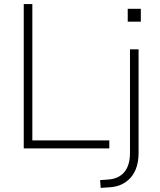

<svg xmlns="http://www.w3.org/2000/svg" viewBox="-20 -725 782 938"><path d="M96 0V-705H138V-39H514V0ZM604 -619V-682H668V-619ZM472 193 469 155 510 152Q561 148 588 115Q615 82 615 22V-484H657V21Q657 60 647.5 90Q638 120 619.5 141.5Q601 163 575 175.5Q549 188 515 190Z"/></svg>

Font: Nunito Sans 12pt ExtraLight
Style: Regular
Weight: 200
Designer: Vernon Adams
Foundry: Vernon Adams
Version: Version 3.101;gftools[0.9.27]